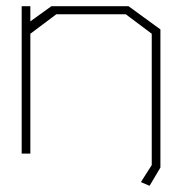

<svg xmlns="http://www.w3.org/2000/svg" viewBox="-20 -497 578 620"><path d="M498 -402V44L463 103L435 91L470 36V-388L386 -451H162L78 -388V-1H50V-477H78V-428L146 -477H395Z"/></svg>

Font: Turret Road ExtraLight
Style: Regular
Weight: 275
Designer: Noponies
Foundry: Noponies
Version: Version 1.001; ttfautohint (v1.8)